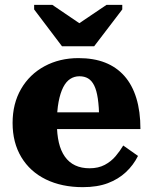

<svg xmlns="http://www.w3.org/2000/svg" viewBox="-20 -763 627 793"><path d="M236 -572H369L485 -724V-743H420L260 -635H355L196 -743H121V-724ZM215 -254Q215 -209 223 -174.5Q231 -140 248 -116Q265 -92 290.5 -80Q316 -68 350 -68Q386 -68 412.5 -82Q439 -96 457.5 -118Q476 -140 489 -162L550 -119Q531 -81 500 -52Q469 -23 425.5 -6.5Q382 10 322 10Q235 10 169.5 -22Q104 -54 68 -114Q32 -174 32 -255Q32 -335 67 -395.5Q102 -456 164 -489.5Q226 -523 304 -523Q367 -523 414 -504.5Q461 -486 493.5 -449.5Q526 -413 543 -358Q560 -303 560 -230H188V-299H412L390 -271Q389 -322 384 -356Q379 -390 369 -410Q359 -430 344 -439Q329 -448 308 -448Q287 -448 270 -437Q253 -426 241 -402.5Q229 -379 222 -342.5Q215 -306 215 -254Z"/></svg>

Font: Roboto Serif 36pt
Style: Bold
Weight: 700
Version: Version 1.008